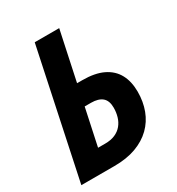

<svg xmlns="http://www.w3.org/2000/svg" viewBox="-171 -823 861 932"><g transform="rotate(-30 259.5 -357.0)"><path d="M12.2 0 163.1 -713.9H300.3L241.7 -439H270.5Q341.3 -439 386.7 -417Q432.1 -395 454.1 -354.2Q476.1 -313.5 476.1 -256.3Q476.1 -200.7 458.5 -153.8Q440.9 -106.9 405.8 -72.5Q370.6 -38.1 318.6 -19Q266.6 0 197.3 0ZM173.3 -116.7H212.9Q246.1 -116.7 269.3 -127Q292.5 -137.2 307.4 -155.3Q322.3 -173.3 329.3 -197Q336.4 -220.7 336.4 -247.6Q336.4 -286.6 315.2 -304.7Q293.9 -322.8 252.9 -322.8H217.3Z"/></g></svg>

Font: Open Sans SemiCondensed
Style: Bold Italic
Weight: 700
Width: 4
Italic angle: -12°
Designer: Monotype Design Team
Foundry: Monotype Imaging Inc.
Version: Version 3.003